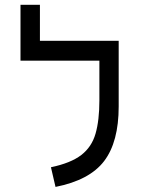

<svg xmlns="http://www.w3.org/2000/svg" viewBox="-20 -752 626 782"><path d="M463.4 -585.9V-318.4Q463.4 -173.8 404.1 -95.9Q344.7 -18.1 206.1 9.3L187.5 -70.8Q268.6 -87.9 311 -120.6Q353.5 -153.3 369.1 -207.5Q384.8 -261.7 384.8 -343.3V-504.9H63.5V-732.4H142.6V-585.9Z"/></svg>

Font: Cascadia Mono SemiLight
Style: Regular
Weight: 350
Monospace: yes
Designer: Aaron Bell
Foundry: Saja Typeworks
Version: Version 2404.023; ttfautohint (v1.8.4)